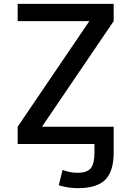

<svg xmlns="http://www.w3.org/2000/svg" viewBox="-20 -750 684 1000"><path d="M72 -730H572V-640L200 -92V-90H572V-45V0V45Q572 143 528 186.5Q484 230 386 230Q334 230 286 215L306 135Q344 150 384 150Q433 150 452.5 126.5Q472 103 472 45V0H72V-90L444 -638V-640H72Z"/></svg>

Font: M PLUS 1p Medium
Style: Regular
Weight: 500
Version: Version 1.062